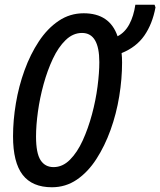

<svg xmlns="http://www.w3.org/2000/svg" viewBox="-20 -780 676 810"><path d="M199 10Q116 10 75.5 -42.5Q35 -95 35 -205Q35 -272 47 -344Q59 -416 83.5 -483.5Q108 -551 144 -605.5Q180 -660 227.5 -692Q275 -724 333 -724Q443 -724 476 -627Q507 -643 525.5 -677.5Q544 -712 551 -760H632L636 -749Q623 -679 589 -630Q555 -581 493 -556Q494 -547 494.5 -537Q495 -527 495 -516Q495 -447 483 -373.5Q471 -300 446.5 -232Q422 -164 386.5 -109Q351 -54 304 -22Q257 10 199 10ZM206 -75Q244 -75 275 -106Q306 -137 329 -187.5Q352 -238 368 -297.5Q384 -357 391.5 -415Q399 -473 399 -518Q399 -641 326 -641Q288 -641 257 -611Q226 -581 203 -532Q180 -483 164 -425Q148 -367 140 -309Q132 -251 132 -204Q132 -134 151 -104.5Q170 -75 206 -75Z"/></svg>

Font: Noto Sans ExtraCondensed Medium
Style: Italic
Weight: 500
Width: 2
Italic angle: -12°
Designer: Monotype Design Team
Foundry: Monotype Imaging Inc.
Version: Version 2.013; ttfautohint (v1.8.4.7-5d5b)